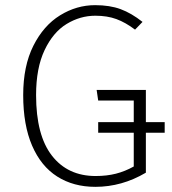

<svg xmlns="http://www.w3.org/2000/svg" viewBox="-20 -714 668 745"><path d="M619 -199H546V-44Q453 11 350 11Q265 11 202 -29Q139 -69 104.5 -149Q70 -229 70 -345Q70 -458 109.5 -536.5Q149 -615 213 -654.5Q277 -694 349 -694Q406 -694 448 -678.5Q490 -663 533 -629L504 -599Q467 -627 431.5 -640Q396 -653 350 -653Q291 -653 238.5 -621Q186 -589 153 -519.5Q120 -450 120 -345Q120 -189 181.5 -110Q243 -31 351 -31Q394 -31 429.5 -40Q465 -49 499 -68V-199H361V-240H499V-324H361L355 -365H546V-240H619Z"/></svg>

Font: FiraGO ExtraLight
Style: Regular
Weight: 200
Designer: bBox Type
Foundry: bBox Type GmbH
Version: Version 1.001